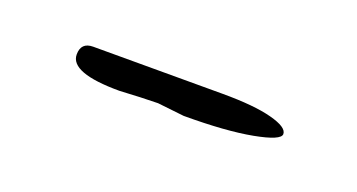

<svg xmlns="http://www.w3.org/2000/svg" viewBox="-22 -722 338 182"><g transform="rotate(20 146.5 -631.0)"><path d="M131.3 -618.2 113.3 -617.7 92.8 -616.7Q43 -616.7 43 -635.3Q43 -647.5 55.2 -647.5H185.5Q217.8 -647.5 235.4 -642.8Q252.9 -638.2 252.9 -631.3Q252.9 -625 226.8 -620.1Q200.7 -615.2 158.2 -615.2Z"/></g></svg>

Font: Amatica SC
Style: Regular
Weight: 400
Designer: Vernon Adams, Ben Nathan
Foundry: newtypography
Version: Version 2.001